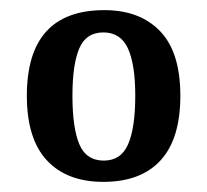

<svg xmlns="http://www.w3.org/2000/svg" viewBox="-20 -739 409 379"><path d="M184 -380Q112 -380 72.5 -422.5Q33 -465 33 -550Q33 -719 186 -719Q256 -719 296 -677.5Q336 -636 336 -550Q336 -465 297 -422.5Q258 -380 184 -380ZM185 -422Q219 -422 233 -454.5Q247 -487 247 -550Q247 -612 232.5 -643.5Q218 -675 184 -675Q150 -675 136.5 -643.5Q123 -612 123 -550Q123 -487 136.5 -454.5Q150 -422 185 -422Z"/></svg>

Font: Noto Serif Lao Condensed SemiBold
Style: Regular
Weight: 600
Width: 3
Designer: Monotype Design Team
Foundry: Monotype Imaging Inc.
Version: Version 2.003; ttfautohint (v1.8.4.7-5d5b)